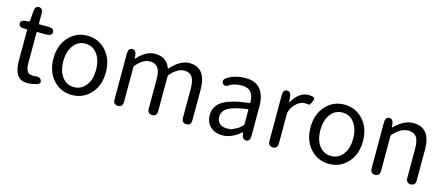

<svg xmlns="http://www.w3.org/2000/svg" viewBox="-47 -1234 4147 1784"><g transform="rotate(15 2026.0 -342.0)"><path d="M292 7Q263 13 234 13Q108 13 108 -168V-464Q108 -469 103 -469H79Q27 -469 26 -503Q25 -538 76 -541L105 -543Q112 -543 112 -550L120 -647Q123 -699 161 -697Q199 -696 199 -645V-548Q199 -543 204 -543H294Q346 -543 346 -506Q346 -469 294 -469H204Q199 -469 199 -464V-166Q199 -113 218 -87Q237 -61 293 -68Q341 -74 353 -41Q365 -8 312 3Z M489 -62Q413 -141 413 -271.5Q413 -402 489 -482Q560 -557 665 -557Q770 -557 841 -482Q917 -402 917 -271.5Q917 -141 841 -62Q770 13 665 13Q560 13 489 -62ZM551 -120Q594 -63 665 -63Q736 -63 779.5 -120Q823 -177 823 -271Q823 -365 779.5 -423Q736 -481 665.5 -481Q595 -481 551.5 -423Q508 -365 508 -271Q508 -177 551 -120Z M1106 0Q1060 0 1060 -52V-492Q1060 -543 1097 -545Q1135 -547 1140 -496L1142 -470Q1143 -464 1144.5 -464Q1146 -464 1156 -475Q1230 -557 1315 -557Q1429 -557 1463 -458Q1465 -453 1468 -457Q1560 -557 1644 -557Q1809 -557 1809 -344V-52Q1809 0 1764 0Q1718 0 1718 -52V-332Q1718 -408 1693.5 -442.5Q1669 -477 1617 -477Q1556 -477 1491 -406Q1480 -394 1480 -378V-52Q1480 0 1435 0Q1389 0 1389 -52V-332Q1389 -408 1364.5 -442.5Q1340 -477 1288 -477Q1225 -477 1162 -406Q1151 -394 1151 -378V-52Q1151 0 1106 0Z M2111 13Q2041 13 1996.5 -28Q1952 -69 1952 -141Q1952 -229 2031.5 -276.5Q2111 -324 2280 -343Q2286 -344 2286 -351Q2286 -481 2174 -481Q2097 -481 2057 -454Q2013 -425 1993 -455Q1973 -485 2017 -513Q2086 -557 2189 -557Q2285 -557 2333 -496Q2377 -439 2377 -334V-51Q2377 0 2340 2Q2303 5 2296 -46L2295 -58Q2294 -65 2292.5 -65Q2291 -65 2278 -54Q2197 13 2111 13ZM2137 -60Q2175 -60 2189 -67Q2212 -78 2235 -90Q2244 -95 2275 -122Q2286 -132 2286 -147V-279Q2286 -284 2281 -283Q2153 -268 2095 -234Q2041 -202 2041 -147Q2041 -103 2069 -80Q2094 -60 2137 -60Z M2596 0Q2550 0 2550 -52V-492Q2550 -543 2587 -545Q2625 -546 2629 -495L2633 -450Q2633 -444 2634.5 -444Q2636 -444 2642 -454Q2665 -497 2705 -527Q2745 -557 2790 -557Q2825 -557 2841.5 -548.5Q2858 -540 2841 -504Q2825 -467 2816.5 -470.5Q2808 -474 2778 -474Q2740 -474 2706 -446Q2666 -414 2649 -369Q2641 -349 2641 -328V-52Q2641 0 2596 0Z M2962 -62Q2886 -141 2886 -271.5Q2886 -402 2962 -482Q3033 -557 3138 -557Q3243 -557 3314 -482Q3390 -402 3390 -271.5Q3390 -141 3314 -62Q3243 13 3138 13Q3033 13 2962 -62ZM3024 -120Q3067 -63 3138 -63Q3209 -63 3252.5 -120Q3296 -177 3296 -271Q3296 -365 3252.5 -423Q3209 -481 3138.5 -481Q3068 -481 3024.5 -423Q2981 -365 2981 -271Q2981 -177 3024 -120Z M3579 0Q3533 0 3533 -52V-492Q3533 -543 3570 -545Q3608 -547 3613 -496L3615 -471Q3616 -465 3617.5 -465Q3619 -465 3630 -476Q3664 -509 3702 -530Q3750 -557 3801 -557Q3967 -557 3967 -344V-52Q3967 0 3922 0Q3876 0 3876 -52V-332Q3876 -408 3851.5 -442.5Q3827 -477 3773 -477Q3733 -477 3698 -456Q3669 -439 3635 -405Q3624 -394 3624 -379V-52Q3624 0 3579 0Z"/></g></svg>

Font: Resource Han Rounded HK
Style: Regular
Weight: 400
Designer: Cyano Hao (round all glyphs); Ryoko NISHIZUKA  (kana, bopomofo & ideographs); Paul D. Hunt (Latin, Greek & Cyrillic); Sa
Foundry: Cyano Hao
Version: 0.990